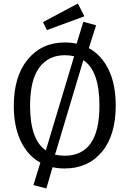

<svg xmlns="http://www.w3.org/2000/svg" viewBox="-20 -940 732 1085"><path d="M457 -848 245 -770 223 -815 420 -920ZM482 -668Q554 -629 594 -546Q634 -463 634 -343Q634 -175 555.5 -81.5Q477 12 346 12Q308 12 277 5L242 125L169 106L208 -21Q137 -60 97.5 -142Q58 -224 58 -342Q58 -509 137 -604.5Q216 -700 346 -700Q384 -700 413 -693L451 -817L523 -797ZM150 -342Q150 -151 239 -90L399 -622Q374 -628 346 -628Q254 -628 202 -558Q150 -488 150 -342ZM346 -60Q542 -60 542 -343Q542 -540 451 -600L291 -66Q318 -60 346 -60Z"/></svg>

Font: FiraGO Book
Style: Regular
Weight: 350
Designer: bBox Type
Foundry: bBox Type GmbH
Version: Version 1.001;PS 001.001;hotconv 1.0.88;makeotf.lib2.5.64775